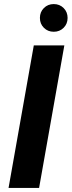

<svg xmlns="http://www.w3.org/2000/svg" viewBox="-20 -923 352 943"><path d="M22 0 146 -700H296L172 0ZM244 -767Q215 -767 195.5 -786.5Q176 -806 176 -835Q176 -864 195.5 -883.5Q215 -903 244 -903Q273 -903 292.5 -883.5Q312 -864 312 -835Q312 -806 292.5 -786.5Q273 -767 244 -767Z"/></svg>

Font: DM Sans 18pt Black
Style: Italic
Weight: 900
Italic angle: -10°
Designer: Colophon Foundry, Jonny Pinhorn
Foundry: Colophon Foundry
Version: Version 4.004;gftools[0.9.30]